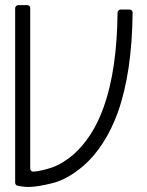

<svg xmlns="http://www.w3.org/2000/svg" viewBox="-20 -739 581 760"><path d="M93.8 1Q81.1 1 74.2 0Q66.4 -1 65.4 -1Q60.5 -2 49.8 -3.9Q45.9 -3.9 43 -7.8Q40 -10.7 40 -15.6Q40 -101.6 40 -275.4Q40 -418.9 40 -707Q40 -711.9 43.9 -714.8Q46.9 -718.8 51.8 -718.8Q63.5 -718.8 87.9 -718.8Q92.8 -718.8 96.7 -714.8Q99.6 -711.9 99.6 -707Q99.6 -495.1 99.6 -71.3Q99.6 -66.4 103.5 -62.5Q107.4 -59.6 112.3 -59.6Q140.6 -61.5 183.6 -75.2Q226.6 -89.8 271.5 -127.9Q308.6 -161.1 338.9 -208Q369.1 -254.9 390.6 -315.4Q417 -389.6 430.7 -483.4Q444.3 -577.1 445.3 -689.5Q445.3 -694.3 449.2 -697.3Q452.1 -701.2 457 -701.2Q468.8 -701.2 493.2 -701.2Q498 -701.2 502 -697.3Q504.9 -694.3 504.9 -689.5Q503.9 -572.3 489.3 -472.7Q474.6 -373 446.3 -293.9Q421.9 -226.6 387.7 -173.8Q353.5 -120.1 309.6 -82Q246.1 -28.3 186.5 -13.7Q126 1 93.8 1Z"/></svg>

Font: Citrica
Style: Regular
Weight: 400
Designer: Mario Otalvaro
Version: Version 1.0